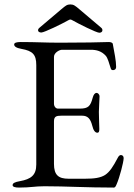

<svg xmlns="http://www.w3.org/2000/svg" viewBox="-20 -843 604 868"><path d="M167 -696C180 -696 262 -736 288 -751C297 -756 299 -756 308 -751C334 -736 416 -695 429 -695C438 -695 443 -700 443 -706C443 -710 442 -714 437 -718L339 -801C320 -817 313 -823 298 -823C283 -823 276 -817 257 -801L159 -718C154 -714 152 -710 152 -706C152 -700 158 -696 167 -696ZM66 5C120 5 136 -1 181 -1C281 -1 366 5 494 5C502 5 504 -3 508 -12C520 -39 539 -110 539 -128C539 -136 535 -141 528 -142C521 -143 516 -137 512 -129C491 -89 476 -66 455 -52C434 -39 407 -35 364 -35H290C245 -35 224 -51 224 -102V-294C224 -317 235 -320 258 -320H351C377 -320 389 -306 397 -275C402 -254 410 -243 420 -243C428 -243 429 -251 429 -260C429 -268 427 -317 427 -337C427 -353 430 -398 430 -407C430 -417 422 -423 417 -423C409 -423 403 -416 399 -401C389 -364 380 -352 341 -352H242C232 -352 224 -362 224 -374V-586C224 -605 249 -618 260 -618H391C416 -618 439 -612 458 -591C467 -581 473 -558 480 -536C482 -529 484 -526 491 -526C497 -526 505 -529 505 -541C505 -568 497 -606 490 -644C489 -651 479 -653 472 -653L387 -651C345 -651 294 -650 250 -650C180 -650 148 -653 73 -653C56 -653 44 -650 44 -642C44 -633 54 -626 77 -622C127 -613 144 -597 144 -549V-99C144 -51 120 -33 70 -24C47 -20 37 -15 37 -6C37 2 49 5 66 5Z"/></svg>

Font: Garamond-Math
Style: Regular
Weight: 400
Version: Version 2019-08-16